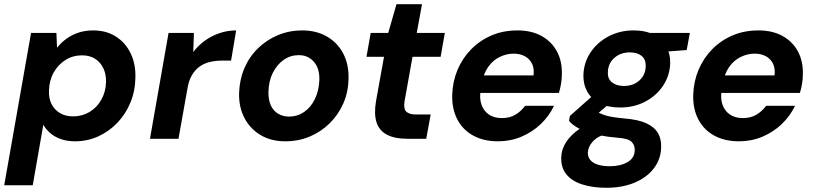

<svg xmlns="http://www.w3.org/2000/svg" viewBox="-37 -657 3859 909"><path d="M-17 220 110 -501H230L233 -431Q252 -455 277.5 -473.5Q303 -492 334.5 -502.5Q366 -513 404 -513Q467 -513 512.5 -483.5Q558 -454 582 -403.5Q606 -353 604 -289Q603 -226 580.5 -171.5Q558 -117 519 -76Q480 -35 428.5 -11.5Q377 12 318 12Q282 12 252.5 2Q223 -8 202 -26Q181 -44 168 -66L118 220ZM309 -106Q352 -106 387 -127Q422 -148 443 -185.5Q464 -223 465 -269Q466 -305 452.5 -333.5Q439 -362 413.5 -378.5Q388 -395 351 -395Q308 -395 273 -373Q238 -351 217 -313.5Q196 -276 195 -228Q193 -192 207 -164.5Q221 -137 247 -121.5Q273 -106 309 -106Z M673 0 761 -501H881L878 -411Q902 -442 933 -464.5Q964 -487 1002 -500Q1040 -513 1081 -513L1057 -370H1014Q983 -370 956 -363.5Q929 -357 907.5 -341.5Q886 -326 871 -300Q856 -274 850 -235L808 0Z M1313 12Q1246 12 1196 -18Q1146 -48 1119.5 -100Q1093 -152 1095 -217Q1097 -280 1120 -334Q1143 -388 1184 -428Q1225 -468 1278.5 -490.5Q1332 -513 1394 -513Q1461 -513 1511 -484Q1561 -455 1588 -403.5Q1615 -352 1613 -284Q1612 -221 1588.5 -167.5Q1565 -114 1524 -73.5Q1483 -33 1429.5 -10.5Q1376 12 1313 12ZM1331 -105Q1371 -105 1403 -127Q1435 -149 1454 -188.5Q1473 -228 1475 -279Q1476 -317 1463.5 -342.5Q1451 -368 1429 -382Q1407 -396 1378 -396Q1338 -396 1306 -373.5Q1274 -351 1254.5 -312Q1235 -273 1234 -222Q1233 -185 1245 -158.5Q1257 -132 1280 -118.5Q1303 -105 1331 -105Z M1891 0Q1831 0 1794.5 -19.5Q1758 -39 1745.5 -78.5Q1733 -118 1743 -177L1781 -388H1698L1718 -501H1801L1840 -637H1961L1936 -501H2069L2049 -388H1916L1878 -176Q1873 -141 1887 -128Q1901 -115 1932 -115H2002L1981 0Z M2321 12Q2253 12 2203.5 -15Q2154 -42 2128 -92Q2102 -142 2104 -209Q2106 -271 2129 -326Q2152 -381 2193 -423Q2234 -465 2289.5 -489Q2345 -513 2413 -513Q2480 -513 2528 -486Q2576 -459 2600.5 -412Q2625 -365 2623 -305Q2623 -282 2619 -259Q2615 -236 2609 -217H2200L2214 -300H2489Q2493 -333 2481.5 -356Q2470 -379 2447.5 -391Q2425 -403 2395 -403Q2361 -403 2329 -387.5Q2297 -372 2274.5 -340.5Q2252 -309 2244 -261L2239 -232Q2232 -193 2242 -163Q2252 -133 2276.5 -115.5Q2301 -98 2339 -98Q2377 -98 2404 -114.5Q2431 -131 2449 -156H2586Q2563 -108 2523.5 -70Q2484 -32 2432 -10Q2380 12 2321 12Z M2834 232Q2768 232 2719 216Q2670 200 2644.5 168.5Q2619 137 2620 90Q2621 49 2644 14.5Q2667 -20 2708 -47.5Q2749 -75 2805 -95L2844 -28Q2792 -12 2769.5 13Q2747 38 2746 66Q2746 87 2758.5 101.5Q2771 116 2795 123Q2819 130 2850 130Q2900 130 2934 110.5Q2968 91 2968 53Q2969 30 2952.5 14Q2936 -2 2885 -5Q2839 -9 2802 -16.5Q2765 -24 2736.5 -34.5Q2708 -45 2688 -58Q2668 -71 2657 -85L2661 -108L2786 -219L2875 -189L2729 -65L2779 -135Q2790 -127 2801.5 -121.5Q2813 -116 2828.5 -111Q2844 -106 2866.5 -102.5Q2889 -99 2921 -96Q2984 -91 3022.5 -73.5Q3061 -56 3078 -27Q3095 2 3093 41Q3092 96 3059 139.5Q3026 183 2968 207.5Q2910 232 2834 232ZM2899 -148Q2842 -148 2802.5 -168Q2763 -188 2743.5 -223Q2724 -258 2725 -302Q2727 -361 2758.5 -408.5Q2790 -456 2843.5 -484.5Q2897 -513 2963 -513Q3020 -513 3059 -492.5Q3098 -472 3117.5 -437Q3137 -402 3136 -358Q3134 -299 3102.5 -251.5Q3071 -204 3018 -176Q2965 -148 2899 -148ZM2917 -250Q2961 -250 2990 -276Q3019 -302 3020 -343Q3021 -376 3000.5 -392.5Q2980 -409 2945 -409Q2901 -409 2871.5 -383Q2842 -357 2841 -316Q2839 -284 2860.5 -267Q2882 -250 2917 -250ZM3028 -406 3021 -501H3229L3214 -420Z M3462 12Q3394 12 3344.5 -15Q3295 -42 3269 -92Q3243 -142 3245 -209Q3247 -271 3270 -326Q3293 -381 3334 -423Q3375 -465 3430.5 -489Q3486 -513 3554 -513Q3621 -513 3669 -486Q3717 -459 3741.5 -412Q3766 -365 3764 -305Q3764 -282 3760 -259Q3756 -236 3750 -217H3341L3355 -300H3630Q3634 -333 3622.5 -356Q3611 -379 3588.5 -391Q3566 -403 3536 -403Q3502 -403 3470 -387.5Q3438 -372 3415.5 -340.5Q3393 -309 3385 -261L3380 -232Q3373 -193 3383 -163Q3393 -133 3417.5 -115.5Q3442 -98 3480 -98Q3518 -98 3545 -114.5Q3572 -131 3590 -156H3727Q3704 -108 3664.5 -70Q3625 -32 3573 -10Q3521 12 3462 12Z"/></svg>

Font: DM Sans 18pt
Style: Bold Italic
Weight: 700
Italic angle: -10°
Designer: Colophon Foundry, Jonny Pinhorn
Foundry: Colophon Foundry
Version: Version 4.004;gftools[0.9.30]